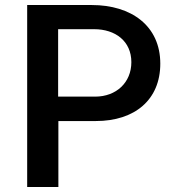

<svg xmlns="http://www.w3.org/2000/svg" viewBox="-20 -743 690 763"><path d="M88 0H212V-262H361C515 -262 617 -346 617 -490C617 -641 501 -723 345 -723H88ZM211 -359V-627H354C439 -627 502 -579 502 -496C502 -415 442 -359 358 -359Z"/></svg>

Font: United Sans SemiBold
Style: Regular
Weight: 600
Designer: Pablo Impallari, Rodrigo Fuenzalida (Modified by Dan O. Williams)
Version: Version 1.000;PS 001.000;hotconv 1.0.88;makeotf.lib2.5.64775